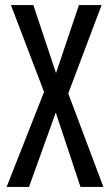

<svg xmlns="http://www.w3.org/2000/svg" viewBox="-20 -734 432 754"><path d="M386 0H296L199 -292L94 0H6L153 -373L23 -714H111L200 -447L290 -714H379L248 -367Z"/></svg>

Font: Noto Sans Display Condensed
Style: Regular
Weight: 400
Width: 3
Designer: Monotype Design Team
Foundry: Monotype Imaging Inc.
Version: Version 1.900